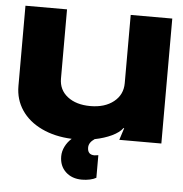

<svg xmlns="http://www.w3.org/2000/svg" viewBox="-51 -569 759 796"><g transform="rotate(5 328.5 -171.0)"><path d="M225 89Q225 68 235 48Q245 28 262 13Q191 10 136.5 -16Q82 -42 52.5 -86Q23 -130 23 -186V-520H196V-232Q196 -185 232 -157Q268 -129 327 -129Q387 -129 424 -158.5Q461 -188 461 -236V-520H634V0H459L475 -50H472Q458 -31 427.5 -16.5Q397 -2 357 6Q333 22 333 43Q333 73 362 73Q366 73 378 71V165Q368 171 352 174.5Q336 178 319 178Q277 178 251 153.5Q225 129 225 89Z"/></g></svg>

Font: Non Bureau Extended
Style: Bold
Weight: 700
Width: 7
Designer: Jona Saucedo
Foundry: Non Foundry
Version: Version 1.000; ttfautohint (v1.8.4)